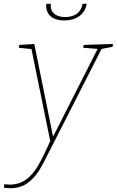

<svg xmlns="http://www.w3.org/2000/svg" viewBox="-70 -757 616 1013"><path d="M526 -525 524 -510 466 -499 209 5 189 44Q157 110 132.5 148Q108 186 72 211Q36 236 -16 236Q-30 236 -50 233L-47 215Q-29 217 -20 217Q30 217 66 191.5Q102 166 130 118.5Q158 71 195 -13L96 -498L29 -505L32 -520L111 -525L210 -36L445 -499L369 -505L371 -520ZM174 -737H198Q195 -702 216 -684.5Q237 -667 274 -667Q310 -667 334.5 -684Q359 -701 366 -737H388Q379 -693 347 -671Q315 -649 270 -649Q224 -649 197.5 -671Q171 -693 174 -737Z"/></svg>

Font: Bitter Pro Thin
Style: Italic
Weight: 250
Italic angle: -9°
Designer: Sol Matas, and Bitter project Authors
Foundry: Sol Matas
Version: Version 1.010